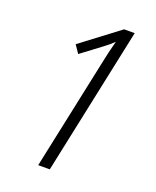

<svg xmlns="http://www.w3.org/2000/svg" viewBox="-134 -794 711 873"><g transform="rotate(20 221.0 -357.0)"><path d="M158 0H214L365 -714H314L130 -575L156 -537L252 -609Q267 -620 277.5 -629Q288 -638 298 -648Q290 -619 283.5 -590.5Q277 -562 270 -528Z"/></g></svg>

Font: Noto Sans Display SemiCondensed Light
Style: Italic
Weight: 300
Width: 4
Italic angle: -12°
Designer: Monotype Design Team
Foundry: Monotype Imaging Inc.
Version: Version 1.900